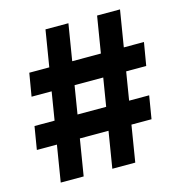

<svg xmlns="http://www.w3.org/2000/svg" viewBox="-108 -823 865 919"><g transform="rotate(-15 325.0 -363.5)"><path d="M10.3 -180.4 29.1 -294H128.6L151.3 -433.2H51.8L71 -546.9H170.1L199.6 -727.3H313.2L283.7 -546.9H425.8L455.3 -727.3H568.9L539.4 -546.9H639.2L620 -433.2H520.6L497.9 -294H597.3L578.5 -180.4H479L449.6 0H335.9L365.4 -180.4H223.4L193.9 0H80.3L109.7 -180.4ZM242.2 -294H384.2L407 -433.2H264.9Z"/></g></svg>

Font: Cannonade
Style: Bold
Weight: 700
Designer: Rasmus Andersson
Foundry: rsms
Version: Version 3.012;git-f93a4a705